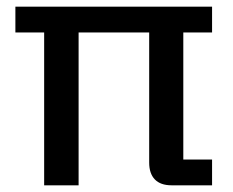

<svg xmlns="http://www.w3.org/2000/svg" viewBox="-20 -554 696 574"><path d="M426 -68V-457H215V0H112V-457H26V-534H614V-457H528V-77H614V0H493Q460 0 443 -17.5Q426 -35 426 -68Z"/></svg>

Font: Mozilla Headline BETA
Style: Regular
Weight: 400
Designer: Studio DRAMA
Foundry: Studio DRAMA
Version: Version 0.100